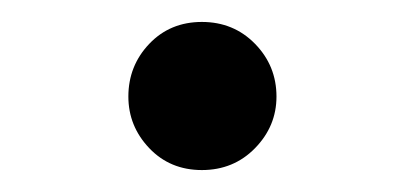

<svg xmlns="http://www.w3.org/2000/svg" viewBox="-20 -450 369 175"><path d="M164 -295Q135 -295 116 -315Q97 -335 97 -362Q97 -390 116 -410Q135 -430 164 -430Q193 -430 212.5 -410Q232 -390 232 -362Q232 -335 212.5 -315Q193 -295 164 -295Z"/></svg>

Font: Noto Serif HK ExtraLight Medium
Style: Regular
Weight: 500
Version: Version 2.002-H1;hotconv 1.1.0;makeotfexe 2.6.0